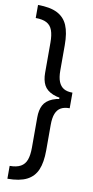

<svg xmlns="http://www.w3.org/2000/svg" viewBox="-102 -844 493 1019"><g transform="rotate(10 144.0 -334.5)"><path d="M116.2 -454.1V-617.2Q116.2 -658.2 106.9 -683.6Q97.7 -709 75.7 -720.7Q53.7 -732.4 16.6 -732.4V-802.7Q82 -802.7 120.6 -783.2Q159.2 -763.7 176.3 -723.6Q193.4 -683.6 193.4 -617.2V-480.5Q193.4 -443.4 202.6 -420.4Q211.9 -397.5 230 -386.7Q248 -376 277.3 -376V-333Q213.9 -333 178.7 -347.7Q143.6 -362.3 129.9 -388.7Q116.2 -415 116.2 -454.1ZM116.2 -51.8V-214.8Q116.2 -253.9 129.9 -280.3Q143.6 -306.6 178.7 -321.3Q213.9 -335.9 277.3 -335.9V-292Q248 -292 230 -281.7Q211.9 -271.5 202.6 -248.5Q193.4 -225.6 193.4 -187.5V-50.8Q193.4 14.6 176.3 54.7Q159.2 94.7 120.6 114.3Q82 133.8 16.6 133.8V64.5Q53.7 64.5 75.7 52.2Q97.7 40 106.9 14.6Q116.2 -10.7 116.2 -51.8ZM213.9 -292V-376H277.3V-292Z"/></g></svg>

Font: Pretendard GOV Variable
Style: Regular
Weight: 400
Designer: Base glyphs from Inter by Rasmus Andersson; Hangul glyphs from Noto Sans CJK(Source Han Sans) by Jang Soo-young and Kang
Foundry: Kil Hyung-jin
Version: Version 1.307;Glyphs 3.2 (3192)